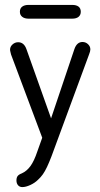

<svg xmlns="http://www.w3.org/2000/svg" viewBox="-20 -562 409 782"><path d="M152 -1 132 55Q119 94 104 114.5Q89 135 69 144Q56 149 51.5 155.5Q47 162 47 173Q47 185 53.5 192.5Q60 200 71 200Q85 200 103.5 191.5Q122 183 135 170Q146 160 154.5 148Q163 136 171.5 118Q180 100 190 74L343 -341Q348 -353 348 -361Q348 -373 338.5 -382Q329 -391 316 -391Q293 -391 283 -362L188 -80L88 -361Q78 -390 54 -390Q41 -390 31 -381Q21 -372 21 -360Q21 -356 22.5 -350.5Q24 -345 25 -340ZM96 -542Q80 -542 70.5 -535Q61 -528 61 -514Q61 -501 70.5 -493.5Q80 -486 96 -486H274Q291 -486 300 -493.5Q309 -501 309 -514Q309 -528 300 -535Q291 -542 274 -542Z"/></svg>

Font: Beiruti
Style: Regular
Weight: 400
Version: Version 1.00